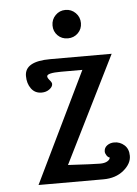

<svg xmlns="http://www.w3.org/2000/svg" viewBox="-51 -732 551 772"><g transform="rotate(-5 224.5 -346.0)"><path d="M185.1 -633.8Q185.1 -658.2 201.7 -675Q218.3 -691.9 242.2 -691.9Q266.1 -691.9 283 -675Q299.8 -658.2 299.8 -633.8Q299.8 -609.9 283.2 -593.5Q266.6 -577.1 242.2 -577.1Q217.8 -577.1 201.4 -593.5Q185.1 -609.9 185.1 -633.8ZM368.2 -85Q360.8 -86.9 355.5 -95.2Q350.1 -103.5 350.1 -110.8Q350.1 -126 362.3 -135Q374.5 -144 391.1 -144Q414.6 -144 431.9 -128.4Q449.2 -112.8 449.2 -85Q449.2 -53.2 417 -26.6Q384.8 0 335 0H73.2L289.1 -445.8H203.1Q146 -445.8 146 -432.1Q146 -425.8 154.5 -416Q163.1 -406.2 163.1 -399.9Q163.1 -388.7 149.9 -378.9Q136.7 -369.1 118.2 -369.1Q91.3 -369.1 76.2 -389.9Q61 -410.6 61 -440.9Q61 -500 164.1 -500H412.1L198.2 -69.8Q300.8 -64 327.1 -64Q344.7 -64 355.7 -69.8Q366.7 -75.7 368.2 -85Z"/></g></svg>

Font: Lobster Two
Style: Regular
Weight: 400
Designer: Pablo Impallari
Foundry: Pablo Impallari. www.impallari.com
Version: Version 1.006